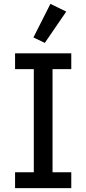

<svg xmlns="http://www.w3.org/2000/svg" viewBox="-20 -974 447 994"><path d="M323 -914 241 -954 153 -780 212 -752ZM349 0V-82H252V-616H349V-698H58V-616H155V-82H58V0Z"/></svg>

Font: IBM Plex Thai Text
Style: Regular
Weight: 450
Designer: Mike Abbink, Paul van der Laan, Pieter van Rosmalen, Ben Mitchell, Mark Frömberg
Foundry: Bold Monday
Version: Version 1.0